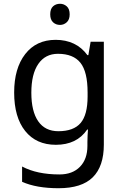

<svg xmlns="http://www.w3.org/2000/svg" viewBox="-20 -757 655 1017"><path d="M275 -546Q328 -546 370.5 -526Q413 -506 443 -465H448L460 -536H530V9Q530 124 471.5 182Q413 240 290 240Q232 240 183.5 231.5Q135 223 97 206V125Q176 167 295 167Q364 167 403.5 126.5Q443 86 443 16V-5Q443 -17 444 -39.5Q445 -62 446 -71H442Q414 -30 372.5 -10Q331 10 276 10Q172 10 113.5 -63Q55 -136 55 -267Q55 -395 113.5 -470.5Q172 -546 275 -546ZM287 -472Q220 -472 183 -418.5Q146 -365 146 -266Q146 -167 182.5 -114.5Q219 -62 289 -62Q370 -62 407 -105.5Q444 -149 444 -246V-267Q444 -377 406 -424.5Q368 -472 287 -472ZM298 -737Q318 -737 333.5 -723.5Q349 -710 349 -681Q349 -653 333.5 -639Q318 -625 298 -625Q276 -625 261 -639Q246 -653 246 -681Q246 -710 261 -723.5Q276 -737 298 -737Z"/></svg>

Font: Noto Sans Vithkuqi
Style: Regular
Weight: 400
Version: Version 1.001